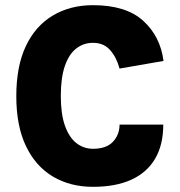

<svg xmlns="http://www.w3.org/2000/svg" viewBox="-20 -706 695 742"><path d="M339.5 16Q251.5 16 184.8 -23.5Q118 -63 80.5 -141Q43 -219 43 -334.5Q43 -450.5 80.2 -528.5Q117.5 -606.5 184.5 -646.2Q251.5 -686 339.5 -686Q466.5 -686 533 -626Q599.5 -566 612 -470.5L442 -441Q430.5 -484 405.8 -512.2Q381 -540.5 339.5 -540.5Q302.5 -540.5 274.2 -518.2Q246 -496 230.5 -450.5Q215 -405 215 -334.5Q215 -265.5 231 -220.2Q247 -175 275.2 -153Q303.5 -131 339.5 -131Q391 -131 416.5 -158.2Q442 -185.5 442 -224.5H611Q611 -147 579.8 -93.2Q548.5 -39.5 488 -11.8Q427.5 16 339.5 16Z"/></svg>

Font: Karla ExtraBold
Style: Regular
Weight: 800
Designer: Jonathan Pinhorn
Version: Version 2.001